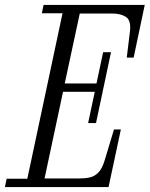

<svg xmlns="http://www.w3.org/2000/svg" viewBox="-48 -760 608 780"><path d="M-28 0 -21 -34H63L206 -706H122L129 -740H540L495 -526H467L480 -633Q485 -677 464 -691Q443 -705 408 -705H276L215 -421H344L371 -548H403L342 -260H310L337 -387H208L133 -35H275Q299 -35 318 -39.5Q337 -44 352 -59.5Q367 -75 377 -108L415 -234H443L393 0Z"/></svg>

Font: Xanh Mono
Style: Italic
Weight: 400
Italic angle: -12°
Monospace: yes
Designer: Lam Bao, Duy Dao
Foundry: Yellow Type Foundry
Version: Version 3.101; ttfautohint (v1.8.3)